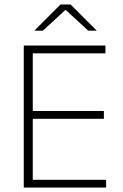

<svg xmlns="http://www.w3.org/2000/svg" viewBox="-20 -844 552 864"><path d="M127.5 0H87V-639H127.5ZM457.5 0H99.5V-35H457.5ZM447.5 -309.5H109.5V-344.5H447.5ZM454.5 -604H98.5V-639H454.5ZM135.5 -707 252.5 -824H297.5L414.5 -707V-706H377L276.5 -798.5H273.5L173 -706H135.5Z"/></svg>

Font: Anek Malayalam Medium ExtraLight
Style: Regular
Weight: 250
Version: Version 1.003